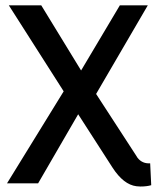

<svg xmlns="http://www.w3.org/2000/svg" viewBox="-20 -679 582 711"><path d="M536.1 -74.2Q506.8 -72.3 489.3 -94.7Q486.3 -98.6 484.4 -102.5L335.9 -331.1L527.3 -659.2H423.8L280.3 -418L132.8 -659.2H12.7L215.8 -340.8L5.9 0H121.1L269.5 -255.9L396.5 -58.6Q437.5 4.9 485.4 10.7Q493.2 11.7 500 11.7Q523.4 11.7 540 6.8Z"/></svg>

Font: Yaldevi Colombo SemiBold
Style: Regular
Weight: 600
Designer: Sol Matas, Denzil Rajitha, Kosala Senevirathne and Pathum Egodawatta
Foundry: Mooniak
Version: Version 1.020 ; ttfautohint (v1.6)